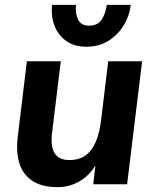

<svg xmlns="http://www.w3.org/2000/svg" viewBox="-20 -761 656 793"><path d="M567 -508 505 0H365L374 -78Q364 -60 348 -43.5Q332 -27 312 -14.5Q292 -2 268.5 5Q245 12 219 12Q152 12 113 -14.5Q74 -41 60 -87Q46 -133 53 -193L91 -508H231L195 -212Q188 -157 205.5 -128.5Q223 -100 266 -100Q308 -100 334.5 -120Q361 -140 376.5 -177.5Q392 -215 398 -269L427 -508ZM337 -568Q286 -568 252.5 -592.5Q219 -617 204.5 -656.5Q190 -696 195 -741H294Q290 -707 302 -681Q314 -655 348 -655Q384 -655 400.5 -681Q417 -707 421 -741H520Q515 -696 491 -656.5Q467 -617 428 -592.5Q389 -568 337 -568Z"/></svg>

Font: Inclusive Sans
Style: Italic
Weight: 400
Italic angle: -7°
Designer: Olivia King
Foundry: Olivia King
Version: Version 2.004